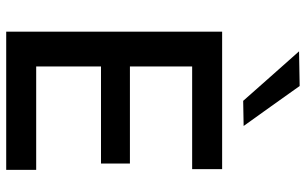

<svg xmlns="http://www.w3.org/2000/svg" viewBox="-208 -802 1009 634"><g transform="rotate(90 297.0 -484.5)"><path d="M84 0V-713H538V-614H199V-408.5H519.5V-313H199V-99H540.5V0ZM312.5 -782.5Q272.5 -828 232 -873.5Q191.5 -919 149 -967L263.5 -969Q296.5 -922.5 329.5 -876.2Q362.5 -830 395.5 -784Z"/></g></svg>

Font: Commissioner Medium
Style: Regular
Weight: 500
Designer: Kostas Bartsokas
Foundry: Kostas Bartsokas
Version: Version 1.000; ttfautohint (v1.8.3)